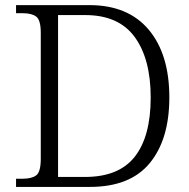

<svg xmlns="http://www.w3.org/2000/svg" viewBox="-20 -734 744 754"><path d="M333 0H43V-32.2H69.8Q105 -32.2 122.6 -45.7Q140.1 -59.1 140.1 -110.8V-605Q140.1 -654.8 122.6 -668.5Q105 -682.1 69.8 -682.1H43V-713.9H331.1Q482.9 -713.9 564 -617.4Q645 -521 645 -351.1Q645 -187 568.1 -93.5Q491.2 0 333 0ZM314.9 -674.8H208V-39.1H314Q446.8 -39.1 509.3 -118.7Q571.8 -198.2 571.8 -351.1Q571.8 -502.9 508.8 -588.9Q445.8 -674.8 314.9 -674.8Z"/></svg>

Font: Koh Santepheap Light
Style: Regular
Weight: 300
Designer: Danh Hong
Version: Version 2.002; ttfautohint (v1.8.3)